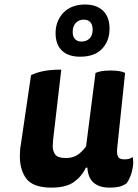

<svg xmlns="http://www.w3.org/2000/svg" viewBox="-20 -816 613 855"><path d="M252.9 -505.9Q208 -505.9 176.8 -500Q144.5 -494.1 118.2 -481.4Q102.5 -377 72.3 -168.9Q69.3 -154.3 69.3 -143.6Q68.4 -131.8 68.4 -121.1Q68.4 -57.6 98.6 -18.6Q129.9 19.5 209 19.5Q274.4 19.5 309.6 -5.9Q344.7 -31.2 362.3 -69.3Q364.3 -69.3 369.1 -69.3Q372.1 -23.4 397.5 -2Q422.9 19.5 467.8 19.5Q493.2 19.5 510.7 15.6Q528.3 10.7 543 1Q557.6 -16.6 567.4 -51.8Q573.2 -74.2 573.2 -93.8Q573.2 -105.5 571.3 -116.2Q562.5 -111.3 553.7 -108.4Q544.9 -106.4 533.2 -106.4Q514.6 -106.4 506.8 -116.2Q499 -127 502 -157.2Q513.7 -268.6 537.1 -491.2Q528.3 -496.1 512.7 -499Q496.1 -502 471.7 -502Q448.2 -502 431.6 -499Q416 -496.1 405.3 -491.2Q390.6 -381.8 363.3 -164.1Q343.8 -137.7 323.2 -125Q302.7 -112.3 273.4 -112.3Q238.3 -112.3 226.6 -127Q214.8 -141.6 214.8 -166Q214.8 -172.9 215.8 -180.7Q215.8 -189.5 216.8 -196.3Q228.5 -299.8 252.9 -505.9ZM359.4 -795.9Q297.9 -795.9 262.7 -759.8Q227.5 -722.7 227.5 -668Q227.5 -617.2 256.8 -589.8Q285.2 -563.5 336.9 -563.5Q400.4 -563.5 433.6 -597.7Q467.8 -632.8 467.8 -688.5Q467.8 -740.2 438.5 -768.6Q409.2 -795.9 359.4 -795.9ZM352.5 -728.5Q371.1 -728.5 381.8 -717.8Q392.6 -706.1 392.6 -683.6Q392.6 -658.2 378.9 -644.5Q364.3 -630.9 342.8 -630.9Q325.2 -630.9 314.5 -641.6Q303.7 -652.3 303.7 -673.8Q303.7 -699.2 317.4 -713.9Q331.1 -728.5 352.5 -728.5Z"/></svg>

Font: cl
Style: Bold Italic
Weight: 400
Designer: Mitja Miklavcic
Version: Version 7.504; 2011; Build 1022